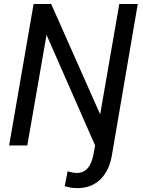

<svg xmlns="http://www.w3.org/2000/svg" viewBox="-20 -731 717 965"><path d="M672.4 -710.9 543.9 40.5Q531.7 124.5 484.6 170.4Q437.5 216.3 363.8 214.4Q337.9 214.4 305.2 204.6L319.8 129.9Q347.2 138.2 367.2 138.2Q431.6 138.2 449.7 45.9L458 0L213.9 -555.7L117.2 0H25.9L148.9 -710.9H237.3L483.4 -156.2L579.6 -710.9Z"/></svg>

Font: Roboto
Style: Italic
Weight: 400
Italic angle: -12°
Designer: Google
Version: Version 2.134; 2016; ttfautohint (v1.6)